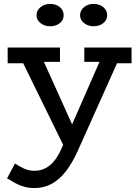

<svg xmlns="http://www.w3.org/2000/svg" viewBox="-20 -711 694 969"><path d="M154.6 238Q125 238 101.4 231.3Q77.8 224.6 56.9 213.1Q36 201.6 15.6 189L55.5 114.1Q75.2 127.2 99.9 139.1Q124.5 150.9 154.6 150.9Q182.6 150.9 207.2 139.1Q231.8 127.3 252.9 102Q274.1 76.6 291.6 36.1L506.1 -453.5H598.3L371.7 52.1Q344.4 112.5 312.1 153.9Q279.8 195.3 241 216.6Q202.2 238 154.6 238ZM316.1 55.3 78.9 -428.7H188L381.8 0.7ZM18.7 -391.6V-471H282.7V-398.8H133.3L127.4 -391.6ZM405.5 -398.8V-471H643.9V-391.6H538.6L533.6 -398.8ZM452 -578.5Q424.5 -578.5 404.3 -594.4Q384.1 -610.3 384.1 -633.9Q384.1 -658.5 404.3 -674.9Q424.5 -691.3 452 -691.3Q481.6 -691.3 501.4 -674.9Q521.1 -658.5 521.1 -633.9Q521.1 -610.3 501.4 -594.4Q481.6 -578.5 452 -578.5ZM232.9 -578.5Q204.9 -578.5 184.6 -594.4Q164.3 -610.3 164.3 -633.9Q164.3 -658.5 184.6 -674.9Q204.9 -691.3 232.9 -691.3Q262.9 -691.3 282.1 -674.9Q301.3 -658.5 301.3 -633.9Q301.3 -610.3 282.1 -594.4Q262.9 -578.5 232.9 -578.5Z"/></svg>

Font: BioRhyme ExtraBold
Style: Regular
Weight: 800
Designer: Aoife Mooney
Foundry: Aoife Mooney Type
Version: Version 1.600;gftools[0.9.33]